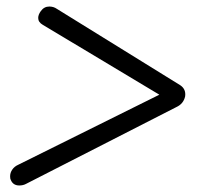

<svg xmlns="http://www.w3.org/2000/svg" viewBox="-20 -547 638 588"><path d="M39 21Q20 21 13 4Q11 1 11 -7Q11 -18 17.5 -27.5Q24 -37 35 -42L468 -257L111 -471Q97 -479 97 -492Q97 -502 105 -513Q115 -527 131 -527Q144 -527 154 -520L532 -286Q550 -274 547 -252Q542 -229 520 -219L60 16Q51 21 39 21Z"/></svg>

Font: Kodchasan Light
Style: Italic
Weight: 300
Italic angle: -10°
Version: Version 1.000; ttfautohint (v1.6)